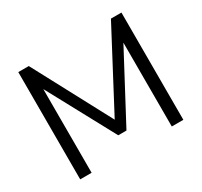

<svg xmlns="http://www.w3.org/2000/svg" viewBox="-146 -899 1148 1093"><g transform="rotate(-30 427.5 -352.5)"><path d="M89 0V-705H158L429 -196L698 -705H767V0H691V-551L456 -109H402L164 -550V0Z"/></g></svg>

Font: Nunito Sans
Style: Regular
Weight: 400
Designer: Vernon Adams
Foundry: Vernon Adams
Version: Version 3.101; ttfautohint (v1.8.4.7-5d5b);gftools[0.9.27]